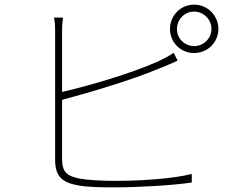

<svg xmlns="http://www.w3.org/2000/svg" viewBox="-20 -810 1040 829"><path d="M744 -685C744 -726 777 -760 818 -760C859 -760 893 -726 893 -685C893 -644 859 -611 818 -611C777 -611 744 -644 744 -685ZM714 -685C714 -627 760 -581 818 -581C876 -581 923 -627 923 -685C923 -743 876 -790 818 -790C760 -790 714 -743 714 -685ZM252 -734H213C217 -717 218 -701 218 -676C218 -631 218 -198 218 -120C218 -44 253 -21 320 -9C360 -2 418 -1 472 -1C580 -1 729 -10 808 -22V-59C724 -37 579 -29 472 -29C418 -29 356 -33 323 -39C271 -50 248 -65 248 -124V-379C361 -409 550 -464 674 -517C701 -527 728 -540 747 -548L730 -582C713 -570 688 -557 663 -545C542 -491 361 -439 248 -413V-676C248 -703 250 -717 252 -734Z"/></svg>

Font: Noto Sans CJK SC Thin
Style: Regular
Weight: 100
Designer: Ryoko NISHIZUKA 西塚涼子 (kana, bopomofo & ideographs); Paul D. Hunt (Latin, Greek & Cyrillic); Sandoll Communications 산돌커뮤니
Foundry: Adobe
Version: Version 2.004;hotconv 1.0.118;makeotfexe 2.5.65603